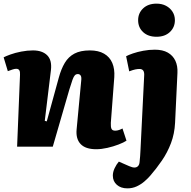

<svg xmlns="http://www.w3.org/2000/svg" viewBox="-24 -806 1051 1055"><path d="M671 -33Q656 -23 627.5 -12Q599 -1 566 6.5Q533 14 505 14Q446 14 419 -14.5Q392 -43 397 -95L422 -360Q425 -382 419.5 -390.5Q414 -399 404 -399Q394 -399 387.5 -392.5Q381 -386 374.5 -368Q368 -350 357 -314L266 0H70L86 -395Q87 -412 82 -420Q77 -428 65 -428Q57 -428 46 -424.5Q35 -421 19 -415L-4 -491Q7 -497 33 -506.5Q59 -516 92.5 -522.5Q126 -529 157 -529Q208 -529 235 -502.5Q262 -476 256 -422L222 -142L233 -139L299 -379Q312 -427 332 -460.5Q352 -494 385 -511.5Q418 -529 470 -529Q517 -529 548 -511Q579 -493 593 -460Q607 -427 604 -382L585 -131Q584 -109 588.5 -98.5Q593 -88 609 -88Q620 -88 631 -92Q642 -96 649 -100ZM938 -131Q935 -71 915.5 -19.5Q896 32 865.5 76.5Q835 121 801 160Q788 175 769.5 191Q751 207 727.5 218Q704 229 676 229Q640 229 618 209.5Q596 190 596 159Q596 139 606 118Q616 97 629 82L686 107Q704 115 716 114.5Q728 114 735 106Q742 98 743 84Q745 68 746 52Q747 36 748 17.5Q749 -1 750 -23L768 -386Q770 -408 763.5 -417.5Q757 -427 743 -427Q732 -427 719.5 -424.5Q707 -422 686 -414L669 -497Q682 -504 706.5 -512.5Q731 -521 763 -527Q795 -533 827 -533Q870 -533 898 -517Q926 -501 939.5 -472.5Q953 -444 951 -405ZM735 -695Q735 -734 762.5 -760Q790 -786 836 -786Q866 -786 888.5 -774Q911 -762 924 -741.5Q937 -721 937 -695Q937 -656 909.5 -630Q882 -604 836 -604Q790 -604 762.5 -629.5Q735 -655 735 -695Z"/></svg>

Font: Literata ExtraBold
Style: Italic
Weight: 800
Italic angle: -2°
Designer: Latin by Veronika Burian and Jose Scaglione. Greek by Irene Vlachou. Cyrillic by Vera Evstafieva
Foundry: TypeTogether
Version: Version 3.002